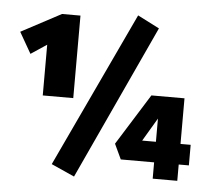

<svg xmlns="http://www.w3.org/2000/svg" viewBox="-51 -734 884 809"><g transform="rotate(5 391.5 -330.0)"><path d="M130 -309V-585L212 -578L63 -479L12 -568L181 -658H259V-309ZM291 20 193 -24 501 -680 593 -633ZM451 -133 586 -349H726V0H622V-327L661 -320L536 -109L487 -156H769V-69H481Z"/></g></svg>

Font: Ysabeau SC Black
Style: Regular
Weight: 900
Designer: Christian Thalmann (Catharsis Fonts)
Version: Version 2.001;gftools[0.9.30]; featfreeze: smcp